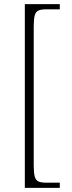

<svg xmlns="http://www.w3.org/2000/svg" viewBox="-20 -780 346 928"><path d="M100 128V-760H269V-735H204Q180 -735 166.5 -729.5Q153 -724 148 -706Q143 -688 143 -651V19Q143 55 148 73.5Q153 92 166.5 97.5Q180 103 204 103H269V128Z"/></svg>

Font: Noto Serif Thai ExtraLight
Style: Regular
Weight: 250
Version: Version 2.001